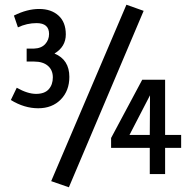

<svg xmlns="http://www.w3.org/2000/svg" viewBox="-20 -738 811 814"><path d="M125 -477H93V-532H124Q155 -533 171.5 -551Q188 -569 188 -594Q188 -640 135 -640Q94 -640 56 -622L39 -672Q95 -700 146 -700Q197 -700 228 -672Q259 -644 259 -592Q259 -540 211 -511Q274 -485 274 -412Q274 -353 237.5 -316Q201 -279 142 -279Q83 -279 26 -314L51 -366Q97 -340 133 -340Q169 -340 186.5 -359.5Q204 -379 204 -410Q204 -441 183 -459Q162 -477 125 -477ZM748 -111H680V0H615V-111H451V-153L583 -400H680V-166H748ZM615 -166 616 -334 529 -166ZM589 -692 272 56 197 30 516 -718Z"/></svg>

Font: Rambla
Style: Regular
Weight: 400
Designer: Martin Sommaruga
Foundry: Martin Sommaruga
Version: Version 1.001